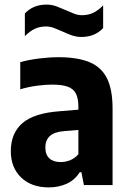

<svg xmlns="http://www.w3.org/2000/svg" viewBox="-20 -804 560 834"><path d="M192 10Q116.5 10 71.8 -33Q27 -76 27 -147.5Q27 -225.5 77.5 -269.2Q128 -313 241.5 -321L343 -329.5L361.5 -243L258 -234.5Q216 -231 196.5 -213Q177 -195 177 -163.5Q177 -132 194.5 -116Q212 -100 243.5 -100Q263 -100 283.2 -107.5Q303.5 -115 320.5 -134V-340.5Q320.5 -377 309.5 -398Q298.5 -419 273.2 -427.8Q248 -436.5 206.5 -436.5Q176.5 -436.5 139.5 -431.5Q102.5 -426.5 68 -416V-534Q105.5 -544.5 150.2 -550Q195 -555.5 234.5 -555.5Q315.5 -555.5 367.5 -534.5Q419.5 -513.5 444.2 -464.8Q469 -416 469 -332V0H344.5L333.5 -56H326.5Q304.5 -21.5 269.5 -5.8Q234.5 10 192 10ZM334 -643.5Q310.5 -643.5 289.8 -651.2Q269 -659 249.5 -668Q231.5 -676 214.5 -682.5Q197.5 -689 180 -689Q153 -689 131.5 -679Q110 -669 88 -647V-745.5Q124 -784 182 -784Q205.5 -784 226.5 -776Q247.5 -768 266.5 -759.5Q284.5 -751.5 301.5 -744.8Q318.5 -738 336 -738Q363 -738 384.8 -748.2Q406.5 -758.5 428 -780.5V-682Q392 -643.5 334 -643.5Z"/></svg>

Font: Encode Sans SemiCondensed
Style: Bold
Weight: 700
Width: 4
Designer: Multiple Designers
Foundry: Impallari Type
Version: Version 3.002